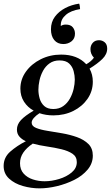

<svg xmlns="http://www.w3.org/2000/svg" viewBox="-50 -780 609 1055"><path d="M167 255Q121 255 75.5 242Q30 229 0 201.5Q-30 174 -30 132Q-30 85 6.5 53Q43 21 92 -4Q70 -14 56.5 -29.5Q43 -45 43 -68Q43 -96 65 -120Q87 -144 135 -172Q102 -190 82 -221Q62 -252 62 -293Q62 -344 92.5 -386.5Q123 -429 174 -454.5Q225 -480 286 -480Q375 -480 424 -427Q452 -443 466 -463Q447 -483 447 -510Q447 -530 459.5 -544.5Q472 -559 494 -559Q512 -559 525.5 -547.5Q539 -536 539 -513Q539 -482 512.5 -456Q486 -430 442 -403Q460 -371 460 -331Q460 -279 431 -237Q402 -195 353 -170.5Q304 -146 243 -146Q202 -146 167 -158Q147 -145 135.5 -131.5Q124 -118 124 -106Q124 -87 148.5 -77Q173 -67 211 -61Q249 -55 292 -47.5Q335 -40 373 -26.5Q411 -13 435.5 11Q460 35 460 75Q460 118 431.5 152Q403 186 358 208.5Q313 231 262.5 243Q212 255 167 255ZM130 9Q96 32 78 58.5Q60 85 60 117Q60 152 80 174Q100 196 131 206Q162 216 195 216Q234 216 275 203.5Q316 191 344 167.5Q372 144 372 111Q372 81 348.5 65Q325 49 287.5 40Q250 31 208.5 25Q167 19 130 9ZM243 -181Q275 -181 297.5 -197Q320 -213 334 -238Q348 -263 354.5 -291Q361 -319 361 -343Q361 -365 354.5 -389.5Q348 -414 330 -431Q312 -448 277 -448Q245 -448 222.5 -432Q200 -416 186.5 -391Q173 -366 167 -338.5Q161 -311 161 -287Q161 -263 168 -238.5Q175 -214 193 -197.5Q211 -181 243 -181ZM298 -538Q266 -538 248 -560Q230 -582 230 -619Q230 -659 251.5 -688Q273 -717 308 -735.5Q343 -754 385 -760Q387 -756 388.5 -745.5Q390 -735 390 -730Q339 -722 311.5 -698Q284 -674 284 -642V-637Q295 -645 311 -645Q338 -645 350 -630Q362 -615 362 -595Q362 -568 343 -553Q324 -538 298 -538Z"/></svg>

Font: Castoro
Style: Italic
Weight: 400
Italic angle: -11°
Designer: John Hudson with Paul Hanslow, assisted by Kaja Sojewska.
Foundry: Tiro Typeworks Ltd.
Version: Version 2.04